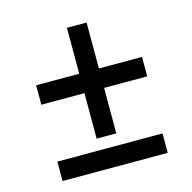

<svg xmlns="http://www.w3.org/2000/svg" viewBox="-92 -691 784 783"><g transform="rotate(-15 300.0 -299.5)"><path d="M257 -131V-323H75V-405H257V-599H340V-405H522V-323H340V-131ZM78 0V-82H522V0Z"/></g></svg>

Font: Noto Sans Mono Medium
Style: Regular
Weight: 500
Designer: Monotype Design Team
Foundry: Monotype Imaging Inc.
Version: Version 2.014